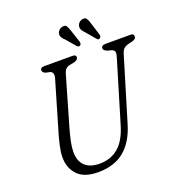

<svg xmlns="http://www.w3.org/2000/svg" viewBox="-157 -1018 1078 1161"><g transform="rotate(-20 382.0 -437.5)"><path d="M500.5 -205.5 620.5 -604.5Q626.5 -623 623.5 -634.2Q620.5 -645.5 603.5 -651.5L579.5 -657.5Q555.5 -667 555.5 -680Q555.5 -700 583 -700H743.5Q764.5 -700 764.5 -683.5Q764.5 -673.5 758.8 -667.8Q753 -662 737 -657.5L710.5 -651.5Q692 -646 682 -636.2Q672 -626.5 665 -603.5L542.5 -198Q511 -92.5 446 -39Q381 14.5 277.5 14.5Q186.5 14.5 144.5 -31.2Q102.5 -77 103.5 -144.5Q103.5 -176 112.2 -215Q121 -254 132 -291.5L225.5 -610Q230 -626.5 226.5 -638.5Q223 -650.5 209 -654.5L184.5 -659.5Q163 -667 163 -682.5Q163.5 -700 189.5 -700H370.5Q392.5 -700 392.5 -684.5Q392.5 -676 386.2 -669.8Q380 -663.5 365 -659.5L333.5 -653.5Q305 -646.5 296 -614L202.5 -291.5Q191 -251 184 -216.2Q177 -181.5 176.5 -153Q176 -93.5 208.8 -62.2Q241.5 -31 304 -31Q374.5 -31 424 -72.8Q473.5 -114.5 500.5 -205.5ZM543 -845.5 568 -766Q569.5 -759.5 568.8 -753.8Q568 -748 563 -744Q552.5 -736 543.5 -746L490 -809Q480 -819 474 -828.8Q468 -838.5 468.5 -850Q469.5 -864.5 479.2 -875Q489 -885.5 502.5 -888Q521.5 -891.5 529.2 -879.2Q537 -867 543 -845.5ZM414 -845.5 440.5 -766Q442 -760 441.5 -754.2Q441 -748.5 436 -744Q426 -736.5 416 -746L362.5 -808Q352 -817.5 345.5 -826.8Q339 -836 339 -848Q339.5 -862 349.2 -872.8Q359 -883.5 372.5 -886.5Q391.5 -891 399.5 -879Q407.5 -867 414 -845.5Z"/></g></svg>

Font: Fraunces 72pt SuperSoft Light
Style: Italic
Weight: 300
Italic angle: -16°
Version: Version 1.000;[b76b70a41]